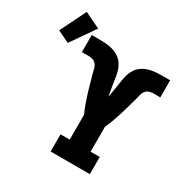

<svg xmlns="http://www.w3.org/2000/svg" viewBox="-346 -1002 1132 1162"><g transform="rotate(30 220.5 -420.5)"><path d="M163 0V-120H227V-294Q213 -324 202 -355.5Q191 -387 181 -418.5Q171 -450 162.5 -482Q154 -514 145 -546V-547Q142 -561 137.5 -575Q133 -589 122.5 -599Q112 -609 97.5 -612.5Q83 -616 69 -616Q58 -616 47.5 -615.5Q37 -615 26 -615V-735Q29 -735 32 -735Q35 -735 38 -735H47Q50 -735 53 -735Q56 -735 59 -735Q80 -735 101.5 -734.5Q123 -734 144 -731Q165 -728 185.5 -720.5Q206 -713 223 -700Q240 -687 251.5 -669Q263 -651 269.5 -630.5Q276 -610 279 -588.5Q282 -567 285.5 -546Q289 -525 292.5 -504Q296 -483 300 -462Q304 -483 307.5 -504Q311 -525 314.5 -546Q318 -567 321 -588.5Q324 -610 330.5 -630.5Q337 -651 348.5 -669Q360 -687 377 -700Q394 -713 414.5 -720.5Q435 -728 456 -731Q477 -734 498.5 -734.5Q520 -735 541 -735Q544 -735 547 -735Q550 -735 553 -735H562Q565 -735 568 -735Q571 -735 574 -735V-615Q563 -615 552.5 -615.5Q542 -616 531 -616Q517 -616 502.5 -612.5Q488 -609 477.5 -599Q467 -589 462.5 -575Q458 -561 455 -547V-546Q446 -514 437.5 -482Q429 -450 419 -418.5Q409 -387 398 -355.5Q387 -324 373 -294V-120H437V0ZM-76 -621 -159 -661 -70 -841 40 -788Z"/></g></svg>

Font: Iosevka Slab Heavy Extended
Style: Regular
Weight: 900
Width: 7
Monospace: yes
Designer: Belleve Invis
Foundry: Belleve Invis
Version: Version 11.1.0; ttfautohint (v1.8.3)